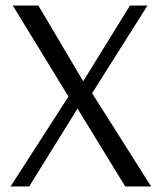

<svg xmlns="http://www.w3.org/2000/svg" viewBox="-20 -670 581 690"><path d="M18 0 226 -323 26 -650H118L279 -378L447 -650H510L311 -335L523 0H430L259 -279H258L85 0Z"/></svg>

Font: Arsenal SC
Style: Regular
Weight: 400
Designer: Andrij Shevchenko
Foundry: Stairsfor
Version: Version 2.001; ttfautohint (v1.8.4.7-5d5b)